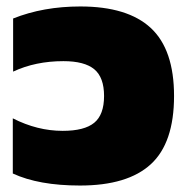

<svg xmlns="http://www.w3.org/2000/svg" viewBox="-20 -570 584 600"><path d="M230 9.8Q101.1 9.8 20 -27.8V-200.2Q96.7 -161.1 175.8 -161.1Q243.7 -161.1 274.4 -186.3Q305.2 -211.4 305.2 -270Q305.2 -328.1 274.7 -353.5Q244.1 -378.9 178.2 -378.9Q90.8 -378.9 21 -346.2V-512.2Q115.2 -549.8 231 -549.8Q378.9 -549.8 451.4 -482.4Q523.9 -415 523.9 -270Q523.9 -123.5 451.4 -56.9Q378.9 9.8 230 9.8Z"/></svg>

Font: Kanit ExtraBold
Style: Regular
Weight: 800
Designer: Katatrad Team
Foundry: CadsonDemak
Version: Version 1.000;PS 001.000;hotconv 1.0.88;makeotf.lib2.5.64775